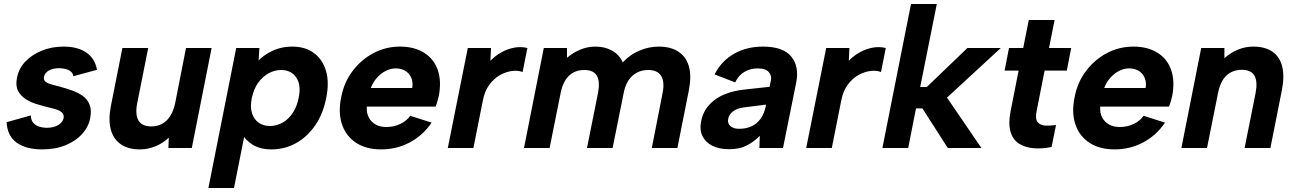

<svg xmlns="http://www.w3.org/2000/svg" viewBox="-20 -740 6476 960"><path d="M134 -163Q135 -138 147 -125Q159 -112 176.5 -106.5Q194 -101 213 -101Q248 -101 270.5 -114.5Q293 -128 298 -149Q301 -167 289.5 -177.5Q278 -188 257.5 -194Q237 -200 214 -205Q188 -212 160 -220.5Q132 -229 107.5 -245Q83 -261 70 -286.5Q57 -312 65 -351Q74 -398 107 -432.5Q140 -467 189.5 -487Q239 -507 298 -507Q369 -507 412 -477Q455 -447 465 -391L347 -359Q345 -373 334.5 -382Q324 -391 308 -395Q292 -399 276 -399Q245 -399 224.5 -387.5Q204 -376 200 -356Q198 -344 203 -336.5Q208 -329 220 -324Q232 -319 247.5 -315Q263 -311 282 -306Q311 -298 340.5 -287.5Q370 -277 393 -261Q416 -245 427.5 -218Q439 -191 431 -150Q423 -106 391 -70.5Q359 -35 308 -14Q257 7 190 7Q112 7 64.5 -26Q17 -59 13 -129Z M939 0H822L824 -52Q795 -24 757 -8.5Q719 7 680 7Q622 7 585 -18Q548 -43 534.5 -90.5Q521 -138 534 -208L592 -500H721L666 -224Q655 -167 672.5 -137.5Q690 -108 736 -108Q783 -108 813.5 -138Q844 -168 856 -225L910 -500H1038Z M1188 -75 1205 -77 1150 200H1022L1161 -500H1277L1273 -438Q1292 -457 1318 -473Q1344 -489 1375 -498Q1406 -507 1441 -507Q1506 -507 1549.5 -475Q1593 -443 1610 -385.5Q1627 -328 1611 -250Q1596 -172 1556.5 -114Q1517 -56 1460.5 -24.5Q1404 7 1338 7Q1280 7 1242.5 -17Q1205 -41 1188 -75ZM1473 -250Q1487 -313 1462 -351.5Q1437 -390 1385 -390Q1353 -390 1323 -373.5Q1293 -357 1271 -326.5Q1249 -296 1239 -250Q1230 -205 1240 -174Q1250 -143 1273.5 -126.5Q1297 -110 1329 -110Q1364 -110 1394 -127.5Q1424 -145 1444.5 -176.5Q1465 -208 1473 -250Z M1886 7Q1811 7 1760.5 -26Q1710 -59 1690 -118Q1670 -177 1686 -254Q1700 -328 1743 -385Q1786 -442 1847.5 -474.5Q1909 -507 1980 -507Q2052 -507 2101 -476Q2150 -445 2169 -389.5Q2188 -334 2174 -260Q2171 -249 2167.5 -235.5Q2164 -222 2158 -207H1814Q1812 -175 1824 -152.5Q1836 -130 1858 -117.5Q1880 -105 1912 -105Q1949 -105 1981 -120Q2013 -135 2031 -161L2138 -127Q2095 -63 2029 -28Q1963 7 1886 7ZM2041 -300Q2046 -328 2036.5 -350.5Q2027 -373 2007 -385.5Q1987 -398 1959 -398Q1933 -398 1908.5 -385.5Q1884 -373 1864.5 -351Q1845 -329 1834 -300Z M2319 -500H2435L2432 -436Q2457 -462 2487 -478.5Q2517 -495 2550 -501.5Q2583 -508 2617 -500L2593 -380Q2569 -389 2539 -385Q2509 -381 2479 -364Q2449 -347 2426 -315.5Q2403 -284 2394 -236L2347 0H2219Z M2699 -500H2815V-451Q2844 -476 2880.5 -491.5Q2917 -507 2957 -507Q3005 -507 3041 -486.5Q3077 -466 3094 -428Q3127 -465 3175 -486Q3223 -507 3274 -507Q3333 -507 3371.5 -482Q3410 -457 3424 -409.5Q3438 -362 3425 -292L3367 0H3239L3293 -275Q3304 -332 3285.5 -361Q3267 -390 3221 -390Q3174 -390 3141.5 -360.5Q3109 -331 3098 -273L3043 0H2915L2970 -275Q2981 -332 2964.5 -361Q2948 -390 2902 -390Q2854 -390 2824 -360.5Q2794 -331 2783 -274L2728 0H2600Z M3777 0 3779 -61Q3748 -30 3713 -12Q3678 6 3625 6Q3575 6 3541 -11.5Q3507 -29 3492 -60.5Q3477 -92 3486 -135Q3498 -198 3552 -239.5Q3606 -281 3700 -292L3828 -306L3835 -341Q3839 -362 3823.5 -380Q3808 -398 3768 -398Q3732 -398 3702 -380.5Q3672 -363 3656 -328L3553 -368Q3587 -435 3650 -471Q3713 -507 3795 -507Q3895 -507 3936 -457.5Q3977 -408 3961 -327L3895 0ZM3810 -217 3700 -203Q3666 -199 3645.5 -183.5Q3625 -168 3621 -146Q3616 -125 3631 -110.5Q3646 -96 3676 -96Q3711 -96 3738.5 -109Q3766 -122 3783.5 -147Q3801 -172 3809 -209Z M4111 -500H4227L4224 -436Q4249 -462 4279 -478.5Q4309 -495 4342 -501.5Q4375 -508 4409 -500L4385 -380Q4361 -389 4331 -385Q4301 -381 4271 -364Q4241 -347 4218 -315.5Q4195 -284 4186 -236L4139 0H4011Z M4535 -720H4664L4581 -305H4614L4817 -500H4984L4715 -252L4887 0H4719L4592 -198H4560L4521 0H4392Z M5096 -500 5124 -640H5253L5225 -500H5336L5314 -387H5203L5163 -184Q5155 -145 5168.5 -129Q5182 -113 5207.5 -112Q5233 -111 5260 -115L5238 -5Q5189 5 5146.5 1Q5104 -3 5074 -22.5Q5044 -42 5032.5 -82Q5021 -122 5033 -184L5073 -387H5003L5025 -500Z M5553 7Q5478 7 5427.5 -26Q5377 -59 5357 -118Q5337 -177 5353 -254Q5367 -328 5410 -385Q5453 -442 5514.5 -474.5Q5576 -507 5647 -507Q5719 -507 5768 -476Q5817 -445 5836 -389.5Q5855 -334 5841 -260Q5838 -249 5834.5 -235.5Q5831 -222 5825 -207H5481Q5479 -175 5491 -152.5Q5503 -130 5525 -117.5Q5547 -105 5579 -105Q5616 -105 5648 -120Q5680 -135 5698 -161L5805 -127Q5762 -63 5696 -28Q5630 7 5553 7ZM5708 -300Q5713 -328 5703.5 -350.5Q5694 -373 5674 -385.5Q5654 -398 5626 -398Q5600 -398 5575.5 -385.5Q5551 -373 5531.5 -351Q5512 -329 5501 -300Z M5986 -500H6102V-449Q6132 -476 6169 -491.5Q6206 -507 6246 -507Q6305 -507 6341.5 -482Q6378 -457 6390.5 -409.5Q6403 -362 6390 -292L6332 0H6203L6258 -275Q6269 -333 6252 -362Q6235 -391 6189 -391Q6142 -391 6111.5 -361.5Q6081 -332 6070 -274L6015 0H5887Z"/></svg>

Font: Albert Sans
Style: Bold Italic
Weight: 700
Italic angle: -11.25°
Designer: Andreas Rasmussen
Foundry: a.Foundry
Version: Version 1.025